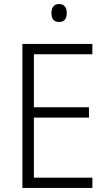

<svg xmlns="http://www.w3.org/2000/svg" viewBox="-20 -932 534 952"><path d="M438 0H91V-714H438V-663H148V-400H421V-349H148V-51H438ZM273 -912Q292 -912 301.5 -900Q311 -888 311 -868Q311 -823 273 -823Q235 -823 235 -868Q235 -888 244.5 -900Q254 -912 273 -912Z"/></svg>

Font: Noto Sans Arabic SemCond Light
Style: Regular
Weight: 300
Width: 4
Designer: Monotype Design Team, Nadine Chahine, Nizar Qandah and Khaled Hosny
Foundry: Monotype Imaging Inc.
Version: Version 2.012; ttfautohint (v1.8.4.7-5d5b)